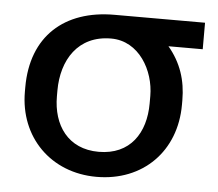

<svg xmlns="http://www.w3.org/2000/svg" viewBox="-44 -579 730 642"><g transform="rotate(5 321.0 -257.5)"><path d="M302 15C458 15 566 -94 566 -250V-265C566 -332 547 -390 504 -441H619V-530H315C147 -530 39 -434 39 -263V-248C39 -95 149 15 302 15ZM302 -69C199 -69 147 -145 147 -242V-261C147 -364 200 -450 311 -450C405 -450 458 -355 458 -270V-245C458 -146 408 -69 302 -69Z"/></g></svg>

Font: Cheyenne Sans Medium
Style: Regular
Weight: 500
Designer: The Public Sans project authors (U.S. Web Design System), Libre Franklin designed by Pablo Impallari and Rodrigo Fuenzal
Foundry: The Cheyenne Sans Project Authors
Version: Version 2.007